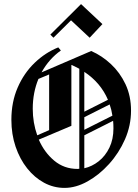

<svg xmlns="http://www.w3.org/2000/svg" viewBox="-20 -884 668 928"><path d="M238.3 -701.7 223.3 -716.7 371.7 -864.2 475 -767.5 413.3 -701.7 323.3 -785.8ZM291.7 24.2Q239.2 24.2 192.9 -0.8Q146.7 -25.8 111.3 -70.4Q75.8 -115 55.4 -175Q35 -235 35 -305Q35 -390.8 65.4 -460.8Q95.8 -530.8 147.5 -580.4Q199.2 -630 261.7 -655L274.2 -640Q216.7 -599.2 180.8 -534.2L420.8 -637.5Q472.5 -615 516.2 -574.2Q560 -533.3 586.7 -476.7Q613.3 -420 613.3 -349.2Q613.3 -277.5 584.2 -210.8Q555 -144.2 507.1 -91.3Q459.2 -38.3 402.9 -7.1Q346.7 24.2 291.7 24.2ZM325 -275.8 167.5 -209.2Q194.2 -147.5 242.1 -107.5Q290 -67.5 355 -67.5Q359.2 -67.5 363.3 -68.3V-551.7Q345.8 -560.8 326.7 -570L325 -569.2ZM387.5 -536.7V-344.2L501.7 -401.7Q466.7 -484.2 387.5 -536.7ZM138.3 -358.3Q138.3 -290.8 160 -230L217.5 -255V-524.2L165.8 -502.5Q152.5 -470.8 145.4 -434.6Q138.3 -398.3 138.3 -358.3ZM387.5 -317.5V-256.7L523.3 -325Q519.2 -353.3 510 -379.2ZM528.3 -263.3Q528.3 -282.5 526.7 -300L387.5 -230V-70.8Q425 -79.2 457.1 -104.6Q489.2 -130 508.8 -170.4Q528.3 -210.8 528.3 -263.3Z"/></svg>

Font: Manufacturing Consent
Style: Regular
Weight: 400
Version: Version 3.000; ttfautohint (v1.8.4.7-5d5b)